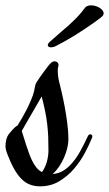

<svg xmlns="http://www.w3.org/2000/svg" viewBox="-50 -670 400 705"><path d="M287.1 -162.1Q277.3 -137.7 261 -107.2Q244.6 -76.7 221.2 -49.6Q197.8 -22.5 167 -4.2Q136.2 14.2 97.2 14.2Q76.7 14.2 59.6 7.6Q42.5 1 28.1 -13.7Q13.7 -28.3 0.7 -51.8Q-12.2 -75.2 -24.9 -108.9Q-26.4 -113.8 -28.1 -120.1Q-29.8 -126.5 -29.8 -133.8Q-29.8 -144.5 -27.1 -156.5Q-24.4 -168.5 -17.1 -178.2Q-14.2 -181.6 -10.3 -186.3Q-6.3 -190.9 -2.2 -195.6Q2 -200.2 6.3 -203.9Q10.7 -207.5 14.2 -209Q22 -221.2 30.8 -236.3Q39.6 -251.5 47.9 -267.8Q56.2 -284.2 63.5 -301.3Q70.8 -318.4 75.2 -335Q76.7 -341.8 77.6 -348.1Q78.6 -354.5 80.1 -358.9Q81.1 -362.8 85.9 -370.6Q90.8 -378.4 97.4 -387.7Q104 -397 111.1 -406.7Q118.2 -416.5 124 -423.8Q132.3 -435.1 138.2 -439.9Q144 -444.8 149.9 -444.8Q156.7 -444.8 160.9 -440.7Q165 -436.5 165 -432.1Q165 -428.2 163.6 -424.3Q162.1 -420.4 162.1 -410.2Q162.1 -400.9 163.6 -388.7Q165 -376.5 168.9 -362.8Q171.4 -352.5 176.8 -329.8Q182.1 -307.1 187.5 -278.3Q192.9 -249.5 197 -217.8Q201.2 -186 201.2 -158.2Q201.2 -143.6 197 -126.2Q192.9 -108.9 185.3 -91.6Q177.7 -74.2 167 -58.3Q156.2 -42.5 143.1 -30.8Q165 -32.7 182.6 -43.5Q200.2 -54.2 215.6 -72.3Q231 -90.3 244.6 -114.7Q258.3 -139.2 272 -168.9Q275.9 -176.8 280.8 -176.8Q284.2 -176.8 286.6 -174.8Q289.1 -172.9 289.1 -168.9Q289.1 -166 287.1 -162.1ZM103 -315.9Q95.7 -303.2 86.7 -287.6Q77.6 -272 67.9 -255.1Q58.1 -238.3 48.3 -221.2Q38.6 -204.1 29.8 -189Q33.7 -178.2 37.6 -164.6Q41.5 -150.9 45.9 -138.2Q50.3 -125 55.4 -110.4Q60.5 -95.7 67.1 -81.8Q73.7 -67.9 82.5 -56.4Q91.3 -44.9 104 -38.1Q116.2 -54.7 122.1 -76.2Q127.9 -97.7 127.9 -118.2Q127.9 -145 127 -168.2Q126 -191.4 123.3 -214.4Q120.6 -237.3 115.7 -261.7Q110.8 -286.1 103 -315.9ZM261.7 -641.1Q264.6 -645.5 270.8 -647.9Q276.9 -650.4 283.7 -650.4Q291.5 -650.4 299.8 -648.2Q308.1 -646 314.9 -641.8Q321.8 -637.7 326.2 -632.3Q330.6 -627 330.6 -621.1Q330.6 -616.7 327.6 -612.3Q325.7 -609.9 316.7 -602.8Q307.6 -595.7 293.7 -585.9Q279.8 -576.2 262.5 -564.5Q245.1 -552.7 226.6 -541.3Q208 -529.8 189.5 -519.3Q170.9 -508.8 155.3 -501Q149.4 -498 145 -497.1Q140.6 -496.1 137.7 -496.1Q131.3 -496.1 128.4 -498.5Q125.5 -501 125.5 -504.4Q125.5 -509.3 131.3 -515.1Q151.4 -533.2 169.4 -548.6Q187.5 -564 203.9 -578.6Q220.2 -593.3 234.6 -608.4Q249 -623.5 261.7 -641.1Z"/></svg>

Font: Mervale Script
Style: Regular
Weight: 400
Designer: Astigmatic (AOETI)
Foundry: Astigmatic (AOETI)
Version: Version 1.000